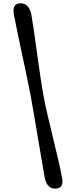

<svg xmlns="http://www.w3.org/2000/svg" viewBox="-20 -881 456 1146"><path d="M163 -309.3Q171.9 -261.2 183.1 -195.9Q194.3 -130.7 206 -60.5Q217.8 9.8 228.5 72.7Q239.2 135.6 246.7 178.9Q260.5 247 312.1 244.7Q364.6 242.7 349.5 175.2Q341.9 133.4 327.3 71Q312.7 8.5 295.6 -61.6Q278.5 -131.7 263.2 -197.4Q247.9 -263 239.4 -311Q230.6 -359.6 220.9 -425.1Q211.1 -490.6 201.6 -560.3Q192.1 -630 183.2 -692Q174.3 -754 167 -795.1Q152.3 -862.4 100.2 -861.3Q49.9 -859.6 63.3 -791.7Q71.6 -749.1 84.4 -686.8Q97.2 -624.4 112.2 -555.1Q127.2 -485.8 140.7 -421Q154.2 -356.3 163 -309.3Z"/></svg>

Font: Fraunces 9pt S050 Black
Style: Italic
Weight: 900
Italic angle: -16°
Version: Version 1.000; ttfautohint (v1.8.3)